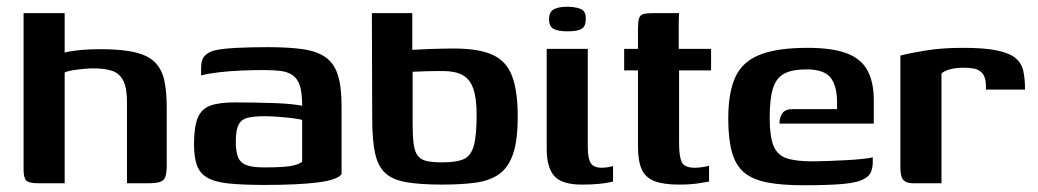

<svg xmlns="http://www.w3.org/2000/svg" viewBox="-20 -544 3081 570"><path d="M95 0Q65 0 57.5 -8.5Q50 -17 50 -41V-505H172V-388Q183 -391 201.5 -393.5Q220 -396 240.5 -397Q261 -398 279 -398Q344 -398 383.5 -388Q423 -378 442.5 -356.5Q462 -335 468.5 -302Q475 -269 475 -223V-55Q475 -31 471 -19.5Q467 -8 455.5 -4Q444 0 421 0H357V-241Q357 -283 346 -304.5Q335 -326 313.5 -333.5Q292 -341 257 -341Q245 -341 228.5 -339.5Q212 -338 196.5 -335.5Q181 -333 172 -329V0Z M764 5Q698 5 657 0.5Q616 -4 594 -17.5Q572 -31 564 -55Q556 -79 556 -116Q556 -167 567 -194Q578 -221 604.5 -230.5Q631 -240 676 -240Q701 -240 732.5 -239.5Q764 -239 794 -238Q824 -237 846.5 -234.5Q869 -232 877 -230Q877 -266 871 -287Q865 -308 851 -319Q837 -330 815.5 -333Q794 -336 764 -336Q730 -336 695.5 -334.5Q661 -333 630.5 -329.5Q600 -326 577 -320V-343Q577 -368 589 -379.5Q601 -391 620 -395Q642 -400 684.5 -402Q727 -404 775 -404Q837 -404 879 -398Q921 -392 946.5 -374Q972 -356 983 -321.5Q994 -287 994 -229V-27Q982 -10 924.5 -2.5Q867 5 764 5ZM763 -47Q797 -47 819.5 -48.5Q842 -50 856 -54Q870 -58 877 -64V-188Q867 -191 845.5 -193.5Q824 -196 802 -197.5Q780 -199 765 -199Q735 -199 716 -194.5Q697 -190 688.5 -174Q680 -158 680 -124Q680 -97 686 -79.5Q692 -62 710 -54.5Q728 -47 763 -47Z M1292 4Q1228 4 1187 -3Q1146 -10 1124 -30Q1102 -50 1093.5 -89Q1085 -128 1085 -193L1084 -505H1204V-396Q1209 -396 1222.5 -397Q1236 -398 1254.5 -398.5Q1273 -399 1292 -399.5Q1311 -400 1327 -400Q1402 -400 1443 -381Q1484 -362 1500.5 -317.5Q1517 -273 1517 -198Q1517 -127 1503 -86.5Q1489 -46 1461 -26.5Q1433 -7 1390.5 -1.5Q1348 4 1292 4ZM1293 -62Q1335 -62 1356.5 -71.5Q1378 -81 1386.5 -111Q1395 -141 1395 -203Q1395 -253 1385 -281Q1375 -309 1353.5 -321Q1332 -333 1296 -333Q1286 -333 1272 -333Q1258 -333 1244 -332.5Q1230 -332 1219.5 -331.5Q1209 -331 1205 -331V-177Q1205 -140 1208 -117Q1211 -94 1220 -82Q1229 -70 1246.5 -66Q1264 -62 1293 -62Z M1707 4Q1648 4 1625.5 -21.5Q1603 -47 1603 -102V-399H1725V-108Q1725 -73 1734 -59.5Q1743 -46 1766 -46Q1777 -46 1787 -48Q1797 -50 1800 -51V-5Q1796 -4 1786 -2Q1776 0 1757 2Q1738 4 1707 4ZM1665 -451Q1636 -451 1623 -458.5Q1610 -466 1610 -487Q1610 -508 1623.5 -516Q1637 -524 1666 -524Q1695 -523 1707.5 -515.5Q1720 -508 1719 -487Q1719 -466 1707 -458.5Q1695 -451 1665 -451Z M1996 4Q1949 4 1922.5 -6.5Q1896 -17 1885 -41.5Q1874 -66 1874 -109V-335H1833V-399H1874V-458Q1874 -479 1877 -489Q1880 -499 1889.5 -502Q1899 -505 1918 -505H1996Q1996 -502 1995.5 -495.5Q1995 -489 1995 -479V-399H2091V-335H1996V-120Q1996 -81 2003.5 -63.5Q2011 -46 2043 -46Q2053 -46 2066.5 -48Q2080 -50 2085 -52V-5Q2079 -4 2055 0Q2031 4 1996 4Z M2366 6Q2300 6 2257 -2.5Q2214 -11 2189 -32Q2164 -53 2153 -92Q2142 -131 2142 -192Q2142 -268 2162.5 -314Q2183 -360 2234.5 -381Q2286 -402 2378 -402Q2450 -402 2493 -386Q2536 -370 2555 -335.5Q2574 -301 2574 -247V-177H2294Q2294 -195 2302.5 -207.5Q2311 -220 2333 -220H2465V-244Q2464 -292 2444.5 -315Q2425 -338 2374 -338Q2331 -338 2307.5 -325Q2284 -312 2274.5 -281Q2265 -250 2265 -194Q2265 -140 2276 -112Q2287 -84 2314.5 -74.5Q2342 -65 2391 -65Q2409 -65 2436.5 -66Q2464 -67 2492.5 -68.5Q2521 -70 2543 -72.5Q2565 -75 2571 -77V-61Q2571 -49 2566.5 -35.5Q2562 -22 2547 -14Q2528 -2 2483.5 2Q2439 6 2366 6Z M2775 0H2690Q2671 0 2662 -9.5Q2653 -19 2653 -47V-379Q2679 -386 2727.5 -394Q2776 -402 2839 -402Q2904 -402 2941 -394Q2978 -386 2995.5 -371Q3013 -356 3018 -333Q3023 -310 3023 -278H2907V-292Q2906 -316 2896 -327Q2886 -338 2871 -340.5Q2856 -343 2841 -343Q2819 -343 2801.5 -338.5Q2784 -334 2775 -326Z"/></svg>

Font: Genos Thin SemiBold
Style: Regular
Weight: 600
Version: Version 1.010